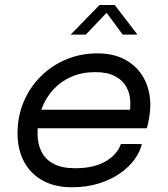

<svg xmlns="http://www.w3.org/2000/svg" viewBox="-20 -758 688 788"><path d="M97 -231.5 113 -307.5H523.5L508.5 -282.5Q511.5 -293 513.2 -304Q515 -315 515 -335Q515 -371 499.5 -399.8Q484 -428.5 452.2 -445.2Q420.5 -462 371 -462Q317 -462 273.5 -443.2Q230 -424.5 198.8 -390.5Q167.5 -356.5 150.8 -311Q134 -265.5 134 -212Q134 -167 150.8 -134.5Q167.5 -102 201.8 -84.8Q236 -67.5 288 -67.5Q332 -67.5 364.8 -76.2Q397.5 -85 420.2 -99.8Q443 -114.5 456.8 -132Q470.5 -149.5 476 -167H562Q555 -135 532 -103.5Q509 -72 472 -46.2Q435 -20.5 385.5 -5Q336 10.5 275.5 10.5Q205 10.5 155 -17.2Q105 -45 78.5 -94.8Q52 -144.5 52 -210.5Q52 -280.5 77.2 -340.2Q102.5 -400 147.5 -444.8Q192.5 -489.5 252 -514.2Q311.5 -539 379.5 -539Q449 -539 497.5 -511Q546 -483 571.5 -435Q597 -387 597 -326.5Q597 -305 592.5 -276.8Q588 -248.5 582.5 -231.5ZM270 -616 388.5 -737.5H451L544 -616H483.5L406.5 -720.5H432L332 -616Z"/></svg>

Font: Epilogue
Style: Italic
Weight: 400
Italic angle: -12°
Designer: Tyler Finck
Foundry: Etcetera Type Co
Version: Version 2.112